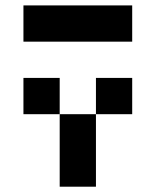

<svg xmlns="http://www.w3.org/2000/svg" viewBox="-20 -704 587 724"><path d="M68.4 -546.9V-683.6H478.5V-546.9ZM205.1 -273.4H341.8V0H205.1ZM478.5 -273.4H341.8V-410.2H478.5ZM205.1 -273.4H68.4V-410.2H205.1Z"/></svg>

Font: DatCub
Style: Bold
Weight: 700
Designer: GGBot
Version: 1.00